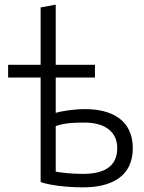

<svg xmlns="http://www.w3.org/2000/svg" viewBox="-20 -796 621 827"><path d="M155 -462V-12C189 1 265 11 338 11C459 11 552 -35 552 -158C552 -281 458 -326 347 -326C296 -326 244 -317 220 -310V-462H389V-517H220V-776L155 -764V-517H15V-462ZM345 -268C424 -268 485 -234 485 -158C485 -78 427 -47 338 -47C286 -47 237 -53 220 -57V-253C259 -267 303 -268 345 -268Z"/></svg>

Font: Repo Light
Style: Regular
Weight: 300
Designer: Stefan Peev
Foundry: Context Ltd
Version: Version 001.502